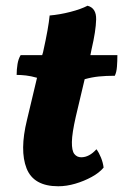

<svg xmlns="http://www.w3.org/2000/svg" viewBox="-20 -640 429 669"><path d="M183 9Q97 9 72.5 -53.5Q48 -116 74 -222L109 -369Q88 -375 70.5 -377Q53 -379 38 -379Q38 -398 41 -416.5Q44 -435 52 -448H127L130 -458Q140 -503 145.5 -534Q151 -565 153 -586Q188 -589 225 -598.5Q262 -608 285 -620Q316 -612 315 -572Q314 -532 299 -468L295 -448H389Q389 -427 387.5 -407.5Q386 -388 380 -376Q349 -376 324.5 -373.5Q300 -371 275 -364L244 -233Q231 -176 230.5 -145.5Q230 -115 239 -103.5Q248 -92 263 -92Q291 -92 316 -120Q325 -108 332 -90.5Q339 -73 341 -56Q326 -38 299.5 -23.5Q273 -9 242.5 0Q212 9 183 9Z"/></svg>

Font: Vollkorn ExtraBold
Style: Italic
Weight: 800
Italic angle: -11°
Designer: Friedrich Althausen
Foundry: Friedrich Althausen
Version: Version 5.000; ttfautohint (v1.8.3)